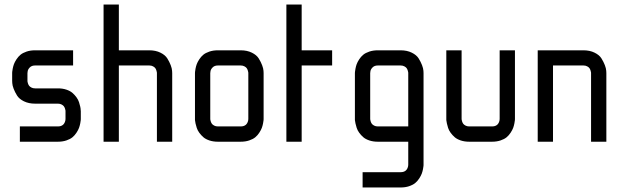

<svg xmlns="http://www.w3.org/2000/svg" viewBox="-20 -620 2739 840"><path d="M66.9 0V-66.9H233.4Q260.7 -66.9 266.1 -93.8Q266.6 -100.1 266.6 -100.1V-133.3Q266.6 -134.8 266.4 -137Q266.1 -139.2 264.4 -144.8Q262.7 -150.4 259.5 -154.8Q256.3 -159.2 249.5 -162.8Q242.7 -166.5 233.4 -166.5H133.3Q105.5 -166.5 84.7 -176.8Q64 -187 54.7 -201.9Q45.4 -216.8 39.8 -231.4Q34.2 -246.1 33.7 -256.3L33.2 -266.6V-299.8Q33.2 -301.8 33.4 -305.4Q33.7 -309.1 35.6 -319.6Q37.6 -330.1 41 -339.4Q44.4 -348.6 52 -360.4Q59.6 -372.1 69.6 -380.4Q79.6 -388.7 96.2 -394.3Q112.8 -399.9 133.3 -399.9H299.8V-333.5H133.3Q118.7 -333.5 110.4 -325Q102.1 -316.4 101.1 -308.1L100.1 -299.8V-266.6Q100.1 -265.1 100.3 -262.9Q100.6 -260.7 102.3 -255.1Q104 -249.5 107.2 -245.1Q110.4 -240.7 117.2 -237.1Q124 -233.4 133.3 -233.4H233.4Q253.9 -233.4 270.5 -227.8Q287.1 -222.2 297.1 -213.4Q307.1 -204.6 314.7 -194.1Q322.3 -183.6 325.7 -172.9Q329.1 -162.1 331.1 -153.3Q333 -144.5 333 -138.7L333.5 -133.3V-100.1Q333.5 -98.1 333.3 -94.5Q333 -90.8 331.1 -80.3Q329.1 -69.8 325.7 -60.5Q322.3 -51.3 314.7 -39.6Q307.1 -27.8 297.1 -19.5Q287.1 -11.2 270.5 -5.6Q253.9 0 233.4 0Z M733.4 -299.8V0H666.5V-299.8Q666.5 -301.3 666.3 -303.5Q666 -305.7 664.3 -311.5Q662.6 -317.4 659.4 -321.8Q656.2 -326.2 649.4 -329.8Q642.6 -333.5 633.3 -333.5H500V0H433.1V-600.1H500V-399.9H633.3Q661.1 -399.9 681.9 -389.6Q702.6 -379.4 711.9 -364.5Q721.2 -349.6 726.8 -335Q732.4 -320.3 732.9 -310.1Z M833 -100.1V-299.8Q833 -301.8 833.3 -305.4Q833.5 -309.1 835.4 -319.6Q837.4 -330.1 840.8 -339.4Q844.2 -348.6 851.8 -360.4Q859.4 -372.1 869.4 -380.4Q879.4 -388.7 896 -394.3Q912.6 -399.9 933.1 -399.9H1033.2Q1061 -399.9 1081.8 -389.6Q1102.5 -379.4 1111.8 -364.5Q1121.1 -349.6 1126.7 -335Q1132.3 -320.3 1132.8 -310.1L1133.3 -299.8V-100.1Q1133.3 -98.1 1133.1 -94.5Q1132.8 -90.8 1130.9 -80.3Q1128.9 -69.8 1125.5 -60.5Q1122.1 -51.3 1114.5 -39.6Q1106.9 -27.8 1096.9 -19.5Q1086.9 -11.2 1070.3 -5.6Q1053.7 0 1033.2 0H933.1Q912.6 0 896 -5.6Q879.4 -11.2 869.4 -20Q859.4 -28.8 851.8 -39.3Q844.2 -49.8 840.8 -60.5Q837.4 -71.3 835.4 -80.1Q833.5 -88.9 833 -94.7ZM1066.4 -299.8Q1066.4 -301.3 1066.2 -303.5Q1065.9 -305.7 1064.2 -311.5Q1062.5 -317.4 1059.3 -321.8Q1056.2 -326.2 1049.3 -329.8Q1042.5 -333.5 1033.2 -333.5H933.1Q918.5 -333.5 910.2 -325Q901.9 -316.4 900.9 -308.1L899.9 -299.8V-100.1Q899.9 -98.6 900.1 -96.4Q900.4 -94.2 902.1 -88.6Q903.8 -83 907 -78.6Q910.2 -74.2 917 -70.6Q923.8 -66.9 933.1 -66.9H1033.2Q1060.5 -66.9 1065.9 -93.8Q1066.4 -100.1 1066.4 -100.1Z M1299.8 -600.1V-399.9H1433.1V-333.5H1299.8V0H1232.9V-600.1Z M1532.7 -100.1V-299.8Q1532.7 -301.8 1533 -305.4Q1533.2 -309.1 1535.2 -319.6Q1537.1 -330.1 1540.5 -339.4Q1543.9 -348.6 1551.5 -360.4Q1559.1 -372.1 1569.1 -380.4Q1579.1 -388.7 1595.7 -394.3Q1612.3 -399.9 1632.8 -399.9H1732.9Q1760.7 -399.9 1781.5 -389.6Q1802.2 -379.4 1811.5 -364.5Q1820.8 -349.6 1826.4 -335Q1832 -320.3 1832.5 -310.1L1833 -299.8V100.1Q1833 102.1 1832.8 105.7Q1832.5 109.4 1830.6 119.9Q1828.6 130.4 1825.2 139.6Q1821.8 148.9 1814.2 160.6Q1806.6 172.4 1796.6 180.7Q1786.6 189 1770 194.6Q1753.4 200.2 1732.9 200.2H1566.4V133.3H1732.9Q1760.3 133.3 1765.6 106.4Q1766.1 100.1 1766.1 100.1V0H1632.8Q1612.3 0 1595.7 -5.6Q1579.1 -11.2 1569.1 -20Q1559.1 -28.8 1551.5 -39.3Q1543.9 -49.8 1540.5 -60.5Q1537.1 -71.3 1535.2 -80.1Q1533.2 -88.9 1532.7 -94.7ZM1766.1 -299.8Q1766.1 -301.3 1765.9 -303.5Q1765.6 -305.7 1763.9 -311.5Q1762.2 -317.4 1759 -321.8Q1755.9 -326.2 1749 -329.8Q1742.2 -333.5 1732.9 -333.5H1632.8Q1618.2 -333.5 1609.9 -325Q1601.6 -316.4 1600.6 -308.1L1599.6 -299.8V-100.1Q1599.6 -98.6 1599.9 -96.4Q1600.1 -94.2 1601.8 -88.6Q1603.5 -83 1606.7 -78.6Q1609.9 -74.2 1616.7 -70.6Q1623.5 -66.9 1632.8 -66.9H1766.1Z M2166 -100.1V-399.9H2232.9V-100.1Q2232.9 -98.1 2232.7 -94.5Q2232.4 -90.8 2230.5 -80.3Q2228.5 -69.8 2225.1 -60.5Q2221.7 -51.3 2214.1 -39.6Q2206.5 -27.8 2196.5 -19.5Q2186.5 -11.2 2169.9 -5.6Q2153.3 0 2132.8 0H2032.7Q2012.2 0 1995.6 -5.6Q1979 -11.2 1969 -20Q1959 -28.8 1951.4 -39.3Q1943.8 -49.8 1940.4 -60.5Q1937 -71.3 1935.1 -80.1Q1933.1 -88.9 1932.6 -94.7V-100.1V-399.9H1999.5V-100.1Q1999.5 -98.6 1999.8 -96.4Q2000 -94.2 2001.7 -88.6Q2003.4 -83 2006.6 -78.6Q2009.8 -74.2 2016.6 -70.6Q2023.4 -66.9 2032.7 -66.9H2132.8Q2160.2 -66.9 2165.5 -93.8Q2166 -100.1 2166 -100.1Z M2399.4 0H2332.5V-399.9H2532.7Q2560.5 -399.9 2581.3 -389.6Q2602.1 -379.4 2611.3 -364.5Q2620.6 -349.6 2626.2 -335Q2631.8 -320.3 2632.3 -310.1L2632.8 -299.8V0H2565.9V-299.8Q2565.9 -301.3 2565.7 -303.5Q2565.4 -305.7 2563.7 -311.5Q2562 -317.4 2558.8 -321.8Q2555.7 -326.2 2548.8 -329.8Q2542 -333.5 2532.7 -333.5H2399.4Z"/></svg>

Font: Malkor
Style: Regular
Weight: 400
Version: Version 1.3